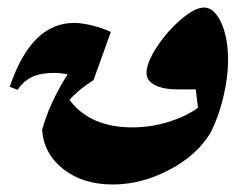

<svg xmlns="http://www.w3.org/2000/svg" viewBox="-20 -476 651 511"><path d="M587 -317Q587 -269 574 -216Q561 -163 541 -124Q506 -64 431.5 -24.5Q357 15 280 15Q201 15 149 -25.5Q97 -66 92 -130Q112 -203 160 -278Q141 -282 124 -282Q88 -282 65 -271Q42 -260 27 -237L6 -245Q63 -415 177 -415Q198 -415 226 -408Q254 -401 275 -391L229 -263Q187 -236 165 -210Q220 -137 332 -137Q380 -137 426.5 -151Q473 -165 507 -189L501 -238H454Q415 -238 392.5 -249.5Q370 -261 370 -282Q370 -309 397.5 -351Q425 -393 462 -424.5Q499 -456 523 -456Q550 -456 568.5 -416Q587 -376 587 -317Z"/></svg>

Font: Rakkas
Style: Regular
Weight: 400
Designer: Zeynep Akay
Foundry: Zeynep Akay
Version: Version 2.000